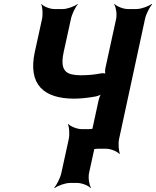

<svg xmlns="http://www.w3.org/2000/svg" viewBox="-20 -757 794 977"><path d="M390 -374C372 -374 356 -376 343 -379C299 -390 290 -428 304 -492L341 -661C346 -685 364 -722 376 -735L375 -737C360 -725 323 -711 300 -711H256C233 -711 200 -725 191 -737L190 -735C196 -722 199 -685 194 -661L157 -492C121 -325 205 -255 357 -255C394 -255 432 -260 466 -266C476 -268 496 -275 502 -281L499 -284C491 -277 485 -260 482 -248L439 -50C434 -26 412 11 397 24L398 26C414 14 453 0 476 0H521C544 0 577 14 587 26L590 24C584 11 581 -26 586 -50L718 -661C723 -685 742 -722 754 -735L752 -737C736 -725 698 -711 675 -711H630C607 -711 573 -725 563 -737L561 -735C570 -722 576 -685 571 -661L516 -409C514 -400 514 -382 518 -377L521 -380C518 -384 504 -385 496 -384C462 -377 426 -374 390 -374ZM433 124 471 -50C476 -74 498 -111 513 -124L511 -126C495 -114 457 -100 434 -100H395C372 -100 338 -114 328 -126L326 -124C332 -111 335 -74 330 -50L292 124C287 148 268 185 256 198L258 200C274 188 312 174 335 174H374C397 174 431 188 441 200L443 198C434 185 428 148 433 124Z"/></svg>

Font: Asimov
Style: EdgeExtremeIt
Weight: 500
Designer: Google
Version: Version 2.000980: 2014